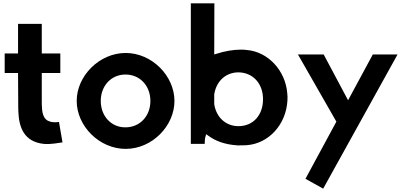

<svg xmlns="http://www.w3.org/2000/svg" viewBox="-20 -881 2428 1149"><path d="M8 -444H88L89 -272C89 -251 89 -230 90 -210C94 -117 125 -33 241 -20C287 -16 328 -26 354 -29L333 -151C320 -150 299 -146 275 -155C246 -164 233 -193 231 -239C230 -251 230 -262 230 -275V-444H341V-561H230V-738H88V-561H8ZM231 -230V-229Z M439 -277C439 -127 574 10 732 10C890 10 1024 -127 1024 -277C1024 -426 890 -564 732 -564C575 -564 439 -427 439 -277ZM583 -277C583 -368 646 -435 731 -435C817 -435 880 -368 880 -277C880 -186 817 -119 731 -119C646 -118 583 -186 583 -277Z M1122 -20H1205C1205 -31 1206 -54 1210 -65L1214 -78L1225 -70C1268 -38 1323 -16 1402 -11C1418 -11 1437 -11 1455 -12C1589 -21 1692 -137 1700 -278C1701 -294 1701 -309 1699 -324C1688 -458 1585 -572 1455 -582H1454C1444 -584 1433 -584 1421 -584C1377 -584 1324 -575 1275 -559L1262 -555L1263 -861H1122ZM1262 -258V-316C1274 -395 1331 -448 1407 -448C1492 -447 1554 -383 1554 -287C1554 -192 1495 -126 1407 -126C1331 -126 1274 -179 1262 -258Z M1763 -555 1993 -153 1808 189 1914 248 2359 -555H2211L2063 -281L1917 -555Z"/></svg>

Font: Rabbid Highway Sign IV
Style: Obl
Weight: 400
Foundry: Cannot Into Space Fonts
Version: Version 0.277